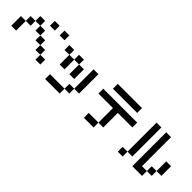

<svg xmlns="http://www.w3.org/2000/svg" viewBox="248 -2189 3504 3504"><g transform="rotate(45 2000.0 -437.5)"><path d="M0 -250V-500H125V-250ZM250 -625V-500H125V-625ZM250 -750H375V-625H250ZM500 -625V-500H375V-625ZM500 -500H625V-375H500ZM500 -750V-875H625V-750ZM750 -250H625V-375H750ZM750 -125V-250H875V-125ZM750 -750V-875H875V-750Z M1000 -625V-750H1125V-625ZM1125 0V-125H1500V0ZM1125 -625H1250V-375H1125ZM1250 -625V-750H1375V-625ZM1375 -625H1500V-375H1375ZM1500 -125V-250H1625V-125ZM1625 -250V-750H1750V-250Z M2000 -500V-625H2875V-500H2500V-125H2375V-500ZM2125 0V-125H2375V0ZM2125 -750V-875H2750V-750Z M3000 0V-125H3125V0ZM3125 -125V-875H3250V-125ZM3375 0V-875H3500V-125H3625V0ZM3625 -125V-250H3750V-125ZM3750 -250V-500H3875V-250Z"/></g></svg>

Font: GalmuriMono7 Regular
Style: Regular
Weight: 400
Designer: Lee Minseo (quiple)
Version: Version 2.399;hotconv 1.1.1;makeotfexe 2.6.0 DEVELOPMENT